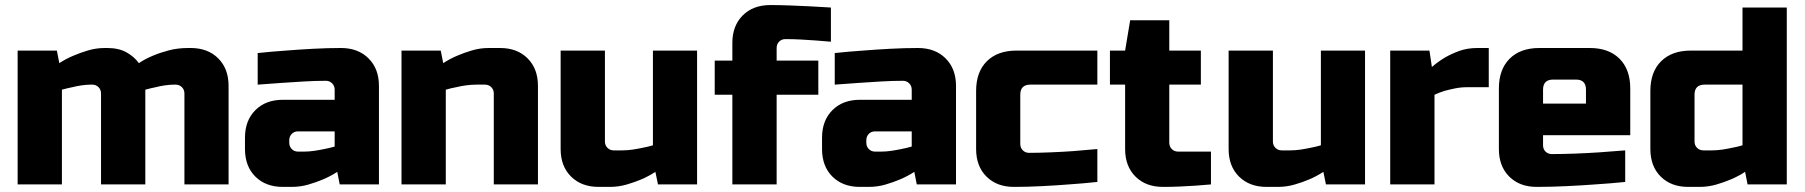

<svg xmlns="http://www.w3.org/2000/svg" viewBox="-20 -730 7143 760"><path d="M49.8 0V-529.8H205.1L214.8 -480Q240.7 -497.1 271 -509.8Q296.9 -521 328.9 -530.5Q360.8 -540 395 -540H404.8Q449.7 -540 480.5 -522.9Q511.2 -505.9 529.8 -480Q554.7 -497.1 585.9 -509.8Q611.8 -521 647.5 -530.5Q683.1 -540 725.1 -540H734.9Q802.7 -540 843.8 -499Q884.8 -458 884.8 -390.1V0H710V-359.9Q710 -375 700 -385Q689.9 -395 674.8 -395H669.9Q652.8 -395 632.8 -392.1Q612.8 -389.2 596.2 -384.8Q576.2 -380.9 555.2 -375V0H379.9V-359.9Q379.9 -375 369.9 -385Q359.9 -395 345.2 -395H339.8Q322.8 -395 303 -392.1Q283.2 -389.2 266.1 -384.8Q246.1 -380.9 225.1 -375V0Z M949.7 -140.1V-185.1Q949.7 -252.9 990.7 -293.9Q1031.7 -335 1099.6 -335H1304.7V-375Q1304.7 -390.1 1294.7 -400.1Q1284.7 -410.2 1270 -410.2Q1230 -410.2 1183.3 -407.5Q1136.7 -404.8 1095.7 -401.9Q1047.9 -397.9 1000 -395V-520Q1055.2 -525.9 1111.8 -529.8Q1160.6 -533.7 1218.8 -536.9Q1276.9 -540 1329.6 -540Q1397.5 -540 1438.7 -499Q1480 -458 1480 -390.1V0H1324.7L1314.9 -49.8Q1289.1 -32.7 1258.8 -20Q1232.9 -8.8 1200.9 0.5Q1168.9 9.8 1134.8 9.8H1099.6Q1031.7 9.8 990.7 -31Q949.7 -71.8 949.7 -140.1ZM1125 -165Q1125 -149.9 1135 -139.9Q1145 -129.9 1159.7 -129.9H1184.6Q1203.6 -129.9 1224.6 -133.1Q1245.6 -136.2 1263.7 -140.1Q1284.7 -144 1304.7 -149.9V-210H1159.7Q1144.5 -210 1134.8 -200Q1125 -189.9 1125 -174.8Z M1569.3 0V-529.8H1724.6L1734.4 -480Q1760.3 -497.1 1790.5 -509.8Q1816.4 -521 1848.4 -530.5Q1880.4 -540 1914.6 -540H1959.5Q2027.3 -540 2068.4 -499Q2109.4 -458 2109.4 -390.1V0H1934.6V-359.9Q1934.6 -375 1924.6 -385Q1914.6 -395 1899.4 -395H1864.7Q1845.7 -395 1824.7 -392.1Q1803.7 -389.2 1785.6 -384.8Q1764.6 -380.9 1744.6 -375V0Z M2199.2 -140.1V-529.8H2374.5V-169.9Q2374.5 -154.8 2384.5 -144.8Q2394.5 -134.8 2409.2 -134.8H2444.3Q2463.4 -134.8 2484.4 -137.9Q2505.4 -141.1 2523.4 -145Q2544.4 -148.9 2564.5 -154.8V-529.8H2739.3V0H2584.5L2574.2 -49.8Q2548.3 -32.7 2518.6 -20Q2492.7 -8.8 2460.4 0.5Q2428.2 9.8 2394.5 9.8H2349.6Q2281.7 9.8 2240.5 -31Q2199.2 -71.8 2199.2 -140.1Z M2809.1 -355V-490.2H2878.9V-560.1Q2878.9 -627.9 2919.9 -668.9Q2960.9 -710 3029.3 -710Q3063.5 -710 3104.7 -708.5Q3146 -707 3183.1 -705.1Q3226.1 -702.1 3269 -700.2V-564.9Q3240.2 -566.9 3209 -569.8Q3183.1 -571.8 3150.9 -573.5Q3118.7 -575.2 3088.9 -575.2Q3073.7 -575.2 3064 -565.2Q3054.2 -555.2 3054.2 -540V-490.2H3219.2V-355H3054.2V0H2878.9V-355Z M3233.9 -140.1V-185.1Q3233.9 -252.9 3274.9 -293.9Q3315.9 -335 3383.8 -335H3588.9V-375Q3588.9 -390.1 3578.9 -400.1Q3568.8 -410.2 3554.2 -410.2Q3514.2 -410.2 3467.5 -407.5Q3420.9 -404.8 3379.9 -401.9Q3332 -397.9 3284.2 -395V-520Q3339.4 -525.9 3396 -529.8Q3444.8 -533.7 3502.9 -536.9Q3561 -540 3613.8 -540Q3681.6 -540 3722.9 -499Q3764.2 -458 3764.2 -390.1V0H3608.9L3599.1 -49.8Q3573.2 -32.7 3543 -20Q3517.1 -8.8 3485.1 0.5Q3453.1 9.8 3418.9 9.8H3383.8Q3315.9 9.8 3274.9 -31Q3233.9 -71.8 3233.9 -140.1ZM3409.2 -165Q3409.2 -149.9 3419.2 -139.9Q3429.2 -129.9 3443.8 -129.9H3468.8Q3487.8 -129.9 3508.8 -133.1Q3529.8 -136.2 3547.9 -140.1Q3568.8 -144 3588.9 -149.9V-210H3443.8Q3428.7 -210 3418.9 -200Q3409.2 -189.9 3409.2 -174.8Z M3843.8 -140.1V-370.1Q3843.8 -445.3 3886.2 -487.5Q3928.7 -529.8 4003.9 -529.8H4323.7V-395H4058.6Q4018.6 -395 4018.6 -355V-160.2Q4018.6 -145 4028.6 -135Q4038.6 -125 4053.7 -125Q4092.8 -125 4139.6 -127Q4186.5 -128.9 4227.5 -131.8Q4275.4 -135.7 4323.7 -140.1V-9.8Q4267.6 -3.9 4210.9 0Q4162.1 3.9 4104.5 6.8Q4046.9 9.8 3993.7 9.8Q3925.8 9.8 3884.8 -31Q3843.8 -71.8 3843.8 -140.1Z M4373.5 -395V-529.8H4433.6L4453.6 -649.9H4608.4V-529.8H4733.4V-395H4608.4V-165Q4608.4 -149.9 4618.4 -139.9Q4628.4 -129.9 4643.6 -129.9H4773.4V0Q4744.6 2.9 4712.4 4.9Q4685.5 6.8 4651.6 8.3Q4617.7 9.8 4583.5 9.8Q4515.6 9.8 4474.6 -31Q4433.6 -71.8 4433.6 -140.1V-395Z M4843.3 -140.1V-529.8H5018.6V-169.9Q5018.6 -154.8 5028.6 -144.8Q5038.6 -134.8 5053.2 -134.8H5088.4Q5107.4 -134.8 5128.4 -137.9Q5149.4 -141.1 5167.5 -145Q5188.5 -148.9 5208.5 -154.8V-529.8H5383.3V0H5228.5L5218.3 -49.8Q5192.4 -32.7 5162.6 -20Q5136.7 -8.8 5104.5 0.5Q5072.3 9.8 5038.6 9.8H4993.7Q4925.8 9.8 4884.5 -31Q4843.3 -71.8 4843.3 -140.1Z M5482.9 0V-529.8H5638.2L5647.9 -464.8Q5670.9 -484.9 5699.2 -502Q5723.1 -516.1 5755.6 -528.1Q5788.1 -540 5828.1 -540H5873V-384.8H5788.1Q5762.2 -384.8 5738.8 -379.9Q5715.3 -375 5697.3 -370.1Q5676.3 -363.3 5658.2 -355V0Z M5913.1 -140.1V-379.9Q5913.1 -455.1 5955.6 -497.6Q5998 -540 6073.2 -540H6272.9Q6348.1 -540 6390.6 -497.6Q6433.1 -455.1 6433.1 -379.9V-194.8H6087.9V-154.8Q6087.9 -139.6 6097.9 -129.9Q6107.9 -120.1 6123 -120.1Q6166 -120.1 6216.6 -122.1Q6267.1 -124 6311 -127Q6361.8 -130.9 6413.1 -134.8V-9.8Q6355 -3.9 6293.9 0Q6242.2 3.9 6181.2 6.8Q6120.1 9.8 6063 9.8Q5995.1 9.8 5954.1 -31Q5913.1 -71.8 5913.1 -140.1ZM6087.9 -319.8H6257.8V-375Q6257.8 -415 6218.3 -415H6127.9Q6087.9 -415 6087.9 -375Z M6512.7 -140.1V-370.1Q6512.7 -445.3 6555.2 -487.5Q6597.7 -529.8 6672.9 -529.8H6877.4V-700.2H7052.7V0H6897.5L6887.7 -49.8Q6861.8 -32.7 6831.5 -20Q6805.7 -8.8 6773.7 0.5Q6741.7 9.8 6707.5 9.8H6662.6Q6594.7 9.8 6553.7 -31Q6512.7 -71.8 6512.7 -140.1ZM6687.5 -169.9Q6687.5 -154.8 6697.5 -144.8Q6707.5 -134.8 6722.7 -134.8H6757.8Q6776.9 -134.8 6797.9 -137.9Q6818.8 -141.1 6836.4 -145Q6857.4 -148.9 6877.4 -154.8V-395H6727.5Q6687.5 -395 6687.5 -355Z"/></svg>

Font: Russo One
Style: Regular
Weight: 400
Designer: Jovanny lemonad
Foundry: Jovanny Lemonad
Version: Version 1.000